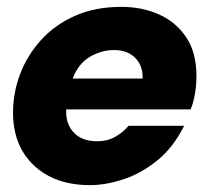

<svg xmlns="http://www.w3.org/2000/svg" viewBox="-20 -528 601 560"><path d="M243 12Q140 12 79 -45.5Q18 -103 18 -200Q18 -257 38.5 -311.5Q59 -366 99 -410.5Q139 -455 198 -481.5Q257 -508 334 -508Q394 -508 443.5 -486Q493 -464 523 -419.5Q553 -375 553 -306Q553 -279 548.5 -253.5Q544 -228 536 -209H173Q173 -207 173 -205.5Q173 -204 173 -201Q173 -164 196.5 -140Q220 -116 264 -116Q293 -116 316 -129Q339 -142 355 -161H517Q485 -97 437.5 -59Q390 -21 338.5 -4.5Q287 12 243 12ZM192 -299H396Q396 -301 396 -301.5Q396 -302 396 -303Q396 -338 373.5 -360Q351 -382 313 -382Q276 -382 242.5 -362.5Q209 -343 192 -299Z"/></svg>

Font: Rethink Sans ExtraBold
Style: Italic
Weight: 800
Italic angle: -10°
Designer: The Rethink Sans project authors (Hans Thiessen). DM Sans designed by Colophon Foundry.
Foundry: Rethink Communications LLC
Version: Version 1.001